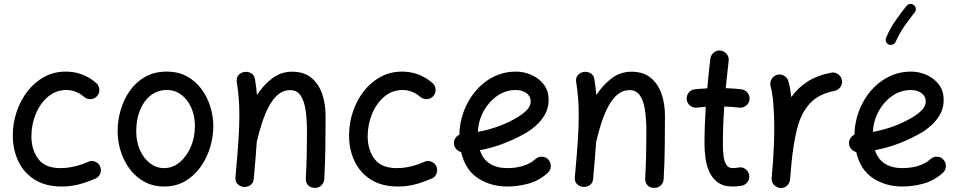

<svg xmlns="http://www.w3.org/2000/svg" viewBox="-20 -892 4793 958"><path d="M464.8 -413.1Q452.6 -398.9 433.3 -397.5Q414.1 -396 399.9 -408.2Q359.9 -442.9 310.5 -442.9Q258.8 -442.9 219.5 -409.4Q180.2 -376 158.4 -323.2Q136.7 -270.5 136.7 -211.4Q136.7 -145 170.9 -99.1Q205.1 -53.2 281.2 -53.2Q318.8 -53.2 355.7 -62.5Q392.6 -71.8 423.8 -86.4Q441.9 -92.3 459 -83.5Q476.1 -74.7 481.4 -56.2Q486.8 -38.1 478 -21.2Q469.2 -4.4 451.2 1Q410.2 18.6 371.1 28.6Q332 38.6 288.6 38.6Q208 38.6 153.6 4.6Q99.1 -29.3 71.5 -87.2Q43.9 -145 43.9 -216.8Q43.9 -277.3 63 -334.2Q82 -391.1 116.9 -436.3Q151.9 -481.4 200.4 -508.1Q249 -534.7 308.1 -534.7Q352.5 -534.7 390.6 -520Q428.7 -505.4 460 -478Q474.1 -465.8 475.6 -446.5Q477.1 -427.2 464.8 -413.1Z M812 -534.7Q870.6 -534.7 914.1 -510.3Q957.5 -485.8 986.6 -445.8Q1015.6 -405.8 1030 -357.9Q1044.4 -310.1 1044.4 -262.7Q1044.4 -210.9 1028.6 -157.7Q1012.7 -104.5 981.4 -60.1Q950.2 -15.6 904.5 11.5Q858.9 38.6 798.8 38.6Q743.7 38.6 700.4 14.9Q657.2 -8.8 627.4 -48.6Q597.7 -88.4 582.3 -137.5Q566.9 -186.5 566.9 -237.3Q566.9 -289.6 581.8 -342Q596.7 -394.5 627 -438Q657.2 -481.4 703.4 -508.1Q749.5 -534.7 812 -534.7ZM812 -442.9Q765.6 -442.9 731.2 -415.5Q696.8 -388.2 678.2 -341.6Q659.7 -294.9 659.7 -237.3Q659.7 -184.1 678.5 -142.6Q697.3 -101.1 728.8 -77.1Q760.3 -53.2 798.8 -53.2Q841.3 -53.2 876.2 -82Q911.1 -110.8 931.9 -158.7Q952.6 -206.5 952.6 -262.7Q952.6 -312 935.1 -353Q917.5 -394 885.7 -418.5Q854 -442.9 812 -442.9Z M1154.8 -8.3Q1164.6 -112.8 1169.4 -186.3Q1174.3 -259.8 1174.3 -315.9Q1174.3 -363.3 1171.1 -402.6Q1168 -441.9 1161.6 -481.9Q1158.2 -502.9 1168.9 -515.9Q1179.7 -528.8 1195.3 -532.2Q1213.4 -536.6 1231.2 -527.8Q1249 -519 1252.4 -496.1Q1258.8 -456.5 1262.2 -418Q1294.4 -467.8 1338.1 -501Q1381.8 -534.2 1438 -534.2Q1496.1 -534.2 1533 -504.2Q1569.8 -474.1 1587.2 -424.3Q1604.5 -374.5 1604.5 -314.9Q1604.5 -238.3 1603.5 -159.9Q1602.5 -81.5 1598.1 0.5Q1597.7 17.6 1585.2 31.5Q1572.8 45.4 1551.3 45.4Q1528.8 45.4 1516.8 31.7Q1504.9 18.1 1505.9 0Q1509.3 -65.4 1510.5 -122.8Q1511.7 -180.2 1511.7 -236.3Q1511.7 -297.4 1504.6 -343.8Q1497.6 -390.1 1479.2 -416.3Q1460.9 -442.4 1427.2 -442.4Q1393.6 -442.4 1367.4 -420.2Q1341.3 -397.9 1321.5 -360.8Q1301.8 -323.7 1287.4 -278.8Q1272.9 -233.9 1262.2 -188.5Q1261.7 -187 1261.2 -185.5Q1258.8 -146 1254.9 -99.9Q1251 -53.7 1246.1 0.5Q1244.1 22.5 1228.3 32.5Q1212.4 42.5 1194.8 40.5Q1178.2 38.6 1165.5 26.4Q1152.8 14.2 1154.8 -8.3Z M2142.6 -413.1Q2130.4 -398.9 2111.1 -397.5Q2091.8 -396 2077.6 -408.2Q2037.6 -442.9 1988.3 -442.9Q1936.5 -442.9 1897.2 -409.4Q1857.9 -376 1836.2 -323.2Q1814.5 -270.5 1814.5 -211.4Q1814.5 -145 1848.6 -99.1Q1882.8 -53.2 1959 -53.2Q1996.6 -53.2 2033.4 -62.5Q2070.3 -71.8 2101.6 -86.4Q2119.6 -92.3 2136.7 -83.5Q2153.8 -74.7 2159.2 -56.2Q2164.6 -38.1 2155.8 -21.2Q2147 -4.4 2128.9 1Q2087.9 18.6 2048.8 28.6Q2009.8 38.6 1966.3 38.6Q1885.7 38.6 1831.3 4.6Q1776.9 -29.3 1749.3 -87.2Q1721.7 -145 1721.7 -216.8Q1721.7 -277.3 1740.7 -334.2Q1759.8 -391.1 1794.7 -436.3Q1829.6 -481.4 1878.2 -508.1Q1926.8 -534.7 1985.8 -534.7Q2030.3 -534.7 2068.4 -520Q2106.4 -505.4 2137.7 -478Q2151.9 -465.8 2153.3 -446.5Q2154.8 -427.2 2142.6 -413.1Z M2713.4 -29.8Q2668.9 10.3 2616 24.4Q2563 38.6 2510.7 38.6Q2428.7 38.6 2365.2 -2.7Q2301.8 -43.9 2280.8 -133.3Q2266.6 -137.2 2256.3 -148.4Q2246.1 -159.7 2245.1 -175.3Q2244.1 -189.9 2251.7 -202.1Q2259.3 -214.4 2272 -219.7Q2272.9 -277.8 2293.2 -334Q2313.5 -390.1 2350.8 -435.3Q2388.2 -480.5 2440.2 -507.6Q2492.2 -534.7 2556.2 -534.7Q2593.3 -534.7 2630.4 -518.8Q2667.5 -502.9 2692.4 -471.7Q2717.3 -440.4 2717.3 -393.1Q2717.3 -351.6 2698.2 -319.3Q2679.2 -287.1 2654.3 -265.4Q2629.4 -243.7 2611.3 -232.9Q2555.7 -200.2 2496.3 -177.2Q2437 -154.3 2374.5 -142.6Q2389.6 -96.7 2424.6 -75Q2459.5 -53.2 2510.7 -53.2Q2553.7 -53.2 2589.8 -64.2Q2626 -75.2 2651.4 -98.1Q2665.5 -110.8 2684.8 -110.1Q2704.1 -109.4 2716.3 -95.2Q2729 -81.1 2728.3 -61.8Q2727.5 -42.5 2713.4 -29.8ZM2553.7 -442.9Q2503.9 -442.9 2461.9 -414.3Q2419.9 -385.7 2393.6 -338.1Q2367.2 -290.5 2364.3 -233.9Q2473.1 -253.9 2561 -306.2Q2591.8 -324.7 2609.9 -344Q2627.9 -363.3 2627.9 -386.2Q2627.9 -412.1 2606.4 -427.5Q2585 -442.9 2553.7 -442.9Z M2848.1 -8.3Q2857.9 -112.8 2862.8 -186.3Q2867.7 -259.8 2867.7 -315.9Q2867.7 -363.3 2864.5 -402.6Q2861.3 -441.9 2855 -481.9Q2851.6 -502.9 2862.3 -515.9Q2873 -528.8 2888.7 -532.2Q2906.7 -536.6 2924.6 -527.8Q2942.4 -519 2945.8 -496.1Q2952.1 -456.5 2955.6 -418Q2987.8 -467.8 3031.5 -501Q3075.2 -534.2 3131.3 -534.2Q3189.5 -534.2 3226.3 -504.2Q3263.2 -474.1 3280.5 -424.3Q3297.9 -374.5 3297.9 -314.9Q3297.9 -238.3 3296.9 -159.9Q3295.9 -81.5 3291.5 0.5Q3291 17.6 3278.6 31.5Q3266.1 45.4 3244.6 45.4Q3222.2 45.4 3210.2 31.7Q3198.2 18.1 3199.2 0Q3202.6 -65.4 3203.9 -122.8Q3205.1 -180.2 3205.1 -236.3Q3205.1 -297.4 3198 -343.8Q3190.9 -390.1 3172.6 -416.3Q3154.3 -442.4 3120.6 -442.4Q3086.9 -442.4 3060.8 -420.2Q3034.7 -397.9 3014.9 -360.8Q2995.1 -323.7 2980.7 -278.8Q2966.3 -233.9 2955.6 -188.5Q2955.1 -187 2954.6 -185.5Q2952.1 -146 2948.2 -99.9Q2944.3 -53.7 2939.5 0.5Q2937.5 22.5 2921.6 32.5Q2905.8 42.5 2888.2 40.5Q2871.6 38.6 2858.9 26.4Q2846.2 14.2 2848.1 -8.3Z M3719.7 -394.5Q3717.3 -376 3701.9 -364.3Q3686.5 -352.5 3668 -355Q3632.8 -359.4 3593.8 -360.4Q3590.3 -314 3588.6 -267.3Q3586.9 -220.7 3586.9 -173.3Q3586.9 -144 3589.8 -116.5Q3592.8 -88.9 3603.3 -71Q3613.8 -53.2 3636.2 -53.2Q3649.4 -53.2 3664.6 -56.2Q3683.1 -60.1 3698.7 -49.1Q3714.4 -38.1 3717.8 -19.5Q3721.7 -1 3710.7 14.9Q3699.7 30.8 3681.2 34.7Q3668.9 36.6 3657.7 37.6Q3646.5 38.6 3636.2 38.6Q3587.9 38.6 3559.6 16.6Q3531.2 -5.4 3517.3 -39.1Q3503.4 -72.8 3499.3 -108.9Q3495.1 -145 3495.1 -173.3Q3495.1 -220.2 3496.8 -266.6Q3498.5 -313 3501.5 -358.9Q3479 -357.4 3457.5 -355Q3439 -353 3423.8 -364.7Q3408.7 -376.5 3406.2 -395Q3404.3 -413.6 3416 -429Q3427.7 -444.3 3446.3 -446.3Q3476.6 -449.7 3508.8 -451.2Q3512.2 -488.3 3516.1 -525.4Q3520 -562.5 3524.4 -599.1Q3526.9 -617.7 3541.7 -629.9Q3556.6 -642.1 3575.2 -639.6Q3593.8 -637.7 3606 -622.3Q3618.2 -606.9 3615.7 -588.4Q3611.8 -554.2 3608.2 -520Q3604.5 -485.8 3601.1 -452.1Q3642.6 -450.7 3679.7 -446.3Q3698.2 -443.8 3710.2 -428.5Q3722.2 -413.1 3719.7 -394.5Z M3871.6 45.9Q3864.7 44.9 3858.4 42Q3835.4 32.2 3830.6 8.3Q3830.6 7.8 3830.6 7.3Q3830.6 6.8 3830.6 6.3Q3829.6 1 3830.1 -4.9Q3830.1 -6.3 3830.6 -7.8Q3832 -26.9 3833.5 -45.9Q3835 -64.9 3836.9 -83.5Q3839.8 -125 3841.6 -170.2Q3843.3 -215.3 3843.3 -259.8Q3843.3 -322.3 3838.4 -377.2Q3833.5 -432.1 3825.2 -460.9Q3819.8 -479 3829.1 -496.1Q3838.4 -513.2 3856.4 -518.6Q3874.5 -523.9 3891.4 -514.6Q3908.2 -505.4 3913.6 -487.3Q3918.5 -470.2 3922.1 -450.2Q3925.8 -430.2 3928.2 -407.7Q3960 -452.6 4008.1 -484.1Q4056.2 -515.6 4126.5 -529.3Q4145 -533.2 4161.1 -522.2Q4177.2 -511.2 4180.7 -492.7Q4184.6 -474.6 4173.6 -458.5Q4162.6 -442.4 4144 -438.5Q4064 -422.9 4020.8 -375.5Q3977.5 -328.1 3958 -252.7Q3938.5 -177.2 3929.2 -78.1Q3925.8 -33.2 3921.9 4.4Q3921.4 10.3 3918.9 16.1Q3918.9 16.1 3918.9 16.6Q3918.5 17.1 3918.5 17.6Q3909.2 40.5 3884.8 45.4Q3883.8 45.4 3883.3 45.4Q3883.3 45.4 3882.8 45.4Q3877.4 46.4 3871.6 45.9Z M4684.6 -29.8Q4640.1 10.3 4587.2 24.4Q4534.2 38.6 4481.9 38.6Q4399.9 38.6 4336.4 -2.7Q4272.9 -43.9 4252 -133.3Q4237.8 -137.2 4227.5 -148.4Q4217.3 -159.7 4216.3 -175.3Q4215.3 -189.9 4222.9 -202.1Q4230.5 -214.4 4243.2 -219.7Q4244.1 -277.8 4264.4 -334Q4284.7 -390.1 4322 -435.3Q4359.4 -480.5 4411.4 -507.6Q4463.4 -534.7 4527.3 -534.7Q4564.5 -534.7 4601.6 -518.8Q4638.7 -502.9 4663.6 -471.7Q4688.5 -440.4 4688.5 -393.1Q4688.5 -351.6 4669.4 -319.3Q4650.4 -287.1 4625.5 -265.4Q4600.6 -243.7 4582.5 -232.9Q4526.9 -200.2 4467.5 -177.2Q4408.2 -154.3 4345.7 -142.6Q4360.8 -96.7 4395.8 -75Q4430.7 -53.2 4481.9 -53.2Q4524.9 -53.2 4561 -64.2Q4597.2 -75.2 4622.6 -98.1Q4636.7 -110.8 4656 -110.1Q4675.3 -109.4 4687.5 -95.2Q4700.2 -81.1 4699.5 -61.8Q4698.7 -42.5 4684.6 -29.8ZM4524.9 -442.9Q4475.1 -442.9 4433.1 -414.3Q4391.1 -385.7 4364.7 -338.1Q4338.4 -290.5 4335.4 -233.9Q4444.3 -253.9 4532.2 -306.2Q4563 -324.7 4581.1 -344Q4599.1 -363.3 4599.1 -386.2Q4599.1 -412.1 4577.6 -427.5Q4556.2 -442.9 4524.9 -442.9ZM4539.6 -866.7Q4547.9 -860.4 4549.3 -849.4Q4550.8 -838.4 4543.9 -830.1Q4516.6 -795.9 4492.9 -762Q4469.2 -728 4448.7 -683.1Q4444.8 -673.8 4434.3 -669.9Q4423.8 -666 4414.1 -669.9Q4404.8 -673.8 4400.9 -684.6Q4397 -695.3 4401.4 -704.6Q4423.3 -753.9 4449.5 -791Q4475.6 -828.1 4502.9 -862.3Q4509.8 -870.6 4520.8 -872.1Q4531.7 -873.5 4539.6 -866.7Z"/></svg>

Font: Mikhak-DS2-FD Medium
Style: Regular
Weight: 500
Designer: Amin Abedi
Version: Version 3.4